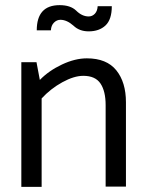

<svg xmlns="http://www.w3.org/2000/svg" viewBox="-20 -727 569 747"><path d="M304 -432Q351 -432 371 -402Q391 -372 391 -318V-1H470V-329Q470 -407 432.5 -453.5Q395 -500 318 -500Q272 -500 221 -476Q170 -452 135 -416L122 -485H63V0H142V-344Q177 -382 222.5 -407Q268 -432 304 -432ZM325 -663Q299 -663 276 -686Q254 -707 212 -707Q123 -707 123 -609H178Q179 -628 190 -639Q201 -650 215 -650Q240 -650 266 -627Q289 -605 325 -605Q366 -605 390.5 -628Q415 -651 415 -703H360Q359 -684 349 -673.5Q339 -663 325 -663Z"/></svg>

Font: Catamaran
Style: Regular
Weight: 400
Designer: Pria Ravichandran
Version: Version 1.000;PS 001.000;hotconv 1.0.70;makeotf.lib2.5.58329